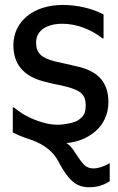

<svg xmlns="http://www.w3.org/2000/svg" viewBox="-20 -579 486 792"><path d="M110.8 -1.5C163.1 17.6 199.7 46.9 220.2 85.9C235.4 114.7 249.5 136.7 262.7 152.3C289.1 183.1 313.5 193.4 348.6 193.4C379.9 193.4 407.7 185.1 432.6 168.5V93.8C407.7 108.4 385.3 115.7 364.7 115.7C351.6 115.7 340.3 111.8 331.1 104.5C321.3 96.7 305.7 75.7 284.2 42C276.4 29.8 266.6 19.5 254.4 11.2C297.9 6.8 335.9 -5.9 372.6 -36.6C407.7 -65.9 427.2 -109.9 427.2 -157.2C427.2 -236.8 387.2 -283.2 305.7 -303.2L292.5 -306.2C273.4 -311 260.3 -314 252.9 -315.4C236.8 -318.8 221.2 -322.3 207 -325.7C150.4 -339.8 128.9 -359.9 128.9 -404.3C128.9 -453.6 173.8 -481 236.8 -481C294.9 -481 355 -458.5 402.3 -420.9H407.2V-519C386.2 -530.8 360.4 -540.5 329.6 -547.9C298.8 -555.2 268.6 -558.6 238.8 -558.6C117.2 -558.6 35.2 -490.2 35.2 -392.1C35.2 -316.4 74.7 -267.6 154.3 -244.6C173.8 -239.3 191.4 -235.4 206.5 -231.9C224.6 -228.5 240.2 -225.1 252.4 -221.7C314 -206.1 333.5 -188.5 333.5 -144.5C333.5 -111.8 325.2 -98.1 301.3 -82.5C293.5 -77.6 281.2 -73.2 264.6 -69.8C248 -66.4 232.4 -64.5 217.3 -64.5C184.6 -64.5 147.9 -73.7 107.4 -91.8C75.7 -106.4 63 -115.7 37.6 -135.7H32.7V-32.7C52.7 -22.9 69.3 -15.6 82.5 -11.2Z"/></svg>

Font: SG Kara Light
Style: Regular
Weight: 400
Designer: Damoon Khanjanzadeh
Version: Version 1.000